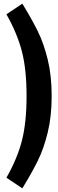

<svg xmlns="http://www.w3.org/2000/svg" viewBox="-20 -874 316 1048"><path d="M262 -350Q262 -239 240.5 -151Q219 -63 186.5 3Q154 69 102 154L15 96Q74 -7 99.5 -106Q125 -205 125 -350Q125 -495 99.5 -593.5Q74 -692 15 -796L102 -854Q154 -769 186.5 -703Q219 -637 240.5 -549Q262 -461 262 -350Z"/></svg>

Font: Fira Sans Extra Condensed SemiBold
Style: Regular
Weight: 600
Width: 1
Designer: Carrois Corporate & Edenspiekermann AG
Foundry: Carrois Corporate GbR & Edenspiekermann AG
Version: Version 4.203